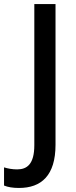

<svg xmlns="http://www.w3.org/2000/svg" viewBox="-87 -734 377 951"><path d="M7 197C118 197 188 135 188 -17V-714H83V-15C83 79 47 105 -2 105C-26 105 -48 101 -67 95V185C-48 193 -23 197 7 197Z"/></svg>

Font: Noto Sans SemiCondensed Medium
Style: Regular
Weight: 500
Width: 4
Designer: Monotype Design Team
Foundry: Monotype Imaging Inc.
Version: Version 2.013